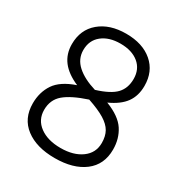

<svg xmlns="http://www.w3.org/2000/svg" viewBox="-168 -825 900 955"><g transform="rotate(30 282.0 -348.0)"><path d="M513 -173Q513 -86 450.5 -38.5Q388 9 282 9Q177 9 114.5 -38.5Q52 -86 52 -173Q52 -237 84 -285Q116 -333 198 -361Q135 -388 104 -428.5Q73 -469 73 -525Q73 -608 130.5 -656.5Q188 -705 282 -705Q377 -705 433.5 -656.5Q490 -608 490 -525Q490 -468 461.5 -428.5Q433 -389 371 -361Q451 -330 482 -282.5Q513 -235 513 -173ZM286 -385Q364 -409 395 -442Q426 -475 426 -528Q426 -584 387 -616Q348 -648 282 -648Q217 -648 177 -616Q137 -584 137 -528Q137 -477 176.5 -441.5Q216 -406 286 -385ZM448 -173Q448 -212 433 -238.5Q418 -265 383 -286.5Q348 -308 286 -329Q198 -300 157.5 -265.5Q117 -231 117 -173Q117 -116 162.5 -82.5Q208 -49 282 -49Q356 -49 402 -82.5Q448 -116 448 -173Z"/></g></svg>

Font: Krub
Style: Regular
Weight: 400
Designer: Ekaluck Peanpanawate
Foundry: Cadson Demak Co.,Ltd.
Version: Version 1.000; ttfautohint (v1.6)